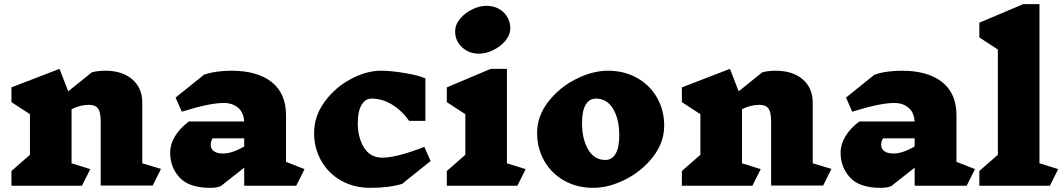

<svg xmlns="http://www.w3.org/2000/svg" viewBox="-20 -893 5112 923"><path d="M714 -1H464V-310Q464 -353 451.5 -371Q439 -389 408 -389Q365 -389 324 -368V-108L414 -80L374 0H35V-71L124 -149V-344L35 -402V-473L266 -562L308 -454L421 -545Q448 -553 486 -553Q568 -553 616 -511.5Q664 -470 664 -399V-108L754 -81Z M1404 0H1154V-87L1041 2Q1021 10 991 10Q889 10 843.5 -39.5Q798 -89 798 -159Q798 -199 821 -237.5Q844 -276 888 -309H1154Q1151 -353 1124 -375.5Q1097 -398 1056 -398Q987 -398 854 -356L824 -424L961 -534Q1016 -553 1093 -553Q1217 -553 1286 -498.5Q1355 -444 1355 -339V-115L1444 -80ZM1154 -189V-228H1002Q997 -219 995 -212.5Q993 -206 993 -196Q993 -177 1008.5 -166Q1024 -155 1053 -155H1052Q1096 -155 1154 -189Z M2025 -516V-312H1947Q1910 -363 1863.5 -391Q1817 -419 1766 -419Q1736 -419 1718 -388.5Q1700 -358 1700 -302Q1700 -230 1730.5 -182.5Q1761 -135 1818 -135Q1886 -135 2020 -187L2050 -119L1913 -9Q1849 10 1760 10Q1682 10 1620.5 -24.5Q1559 -59 1524.5 -119.5Q1490 -180 1490 -254Q1490 -334 1540 -403Q1590 -472 1665.5 -512.5Q1741 -553 1811 -553Q1861 -553 1928 -541.5Q1995 -530 2025 -516Z M2467 0H2128V-71L2217 -149V-344L2128 -402V-473L2339 -562H2417V-108L2507 -80ZM2433 -757Q2433 -725 2409.5 -697Q2386 -669 2351 -652Q2316 -635 2283 -635Q2234 -635 2201 -666Q2168 -697 2168 -742Q2168 -774 2191.5 -802.5Q2215 -831 2250 -848Q2285 -865 2318 -865Q2368 -865 2400.5 -834Q2433 -803 2433 -757Z M3173 -289Q3173 -209 3120 -140Q3067 -71 2987 -30.5Q2907 10 2832 10Q2754 10 2692.5 -24.5Q2631 -59 2596.5 -119.5Q2562 -180 2562 -254Q2562 -334 2615 -403Q2668 -472 2748 -512.5Q2828 -553 2903 -553Q2981 -553 3042.5 -518.5Q3104 -484 3138.5 -423.5Q3173 -363 3173 -289ZM2778 -302Q2778 -224 2807.5 -174Q2837 -124 2890 -124Q2922 -124 2939.5 -154Q2957 -184 2957 -242Q2957 -320 2927.5 -369.5Q2898 -419 2845 -419Q2813 -419 2795.5 -389.5Q2778 -360 2778 -302Z M3937 -1H3687V-310Q3687 -353 3674.5 -371Q3662 -389 3631 -389Q3588 -389 3547 -368V-108L3637 -80L3597 0H3258V-71L3347 -149V-344L3258 -402V-473L3489 -562L3531 -454L3644 -545Q3671 -553 3709 -553Q3791 -553 3839 -511.5Q3887 -470 3887 -399V-108L3977 -81Z M4627 0H4377V-87L4264 2Q4244 10 4214 10Q4112 10 4066.5 -39.5Q4021 -89 4021 -159Q4021 -199 4044 -237.5Q4067 -276 4111 -309H4377Q4374 -353 4347 -375.5Q4320 -398 4279 -398Q4210 -398 4077 -356L4047 -424L4184 -534Q4239 -553 4316 -553Q4440 -553 4509 -498.5Q4578 -444 4578 -339V-115L4667 -80ZM4377 -189V-228H4225Q4220 -219 4218 -212.5Q4216 -206 4216 -196Q4216 -177 4231.5 -166Q4247 -155 4276 -155H4275Q4319 -155 4377 -189Z M5027 0H4688V-71L4777 -149V-655L4688 -713V-784L4899 -873H4977V-108L5067 -80Z"/></svg>

Font: Inknut Antiqua Black
Style: Regular
Weight: 900
Designer: Claus Eggers Sørensen
Foundry: Claus Eggers Sørensen
Version: Version 1.003; ttfautohint (v1.8.2) -l 8 -r 50 -G 200 -x 14 